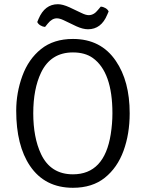

<svg xmlns="http://www.w3.org/2000/svg" viewBox="-20 -880 693 912"><path d="M138 -342Q138 -226.5 175 -148Q220.5 -52 326.5 -52Q476 -52 506 -242.5Q514 -293.5 514 -342Q514 -537.5 421 -604.5Q384 -631 326.5 -631Q221 -631 175 -535Q138 -457.5 138 -342ZM57 -354Q57 -439.5 86.2 -519.5Q115.5 -599.5 175.2 -647.2Q235 -695 326.5 -695Q459.5 -695 530 -591Q596 -495 596 -342Q596 -244 566.8 -163.8Q537.5 -83.5 478 -35.8Q418.5 12 326.5 12Q193 12 122.5 -92Q57 -189 57 -354ZM282.5 -784Q263.5 -793 250 -793Q227 -793 207 -768L194 -752Q182.5 -753 171.8 -759.5Q161 -766 157 -775.5L163 -790Q192.5 -860 255 -860Q277.5 -860 309.5 -845.5L366.5 -818.5Q387.5 -808 401.5 -808Q426 -808 445.5 -833L458.5 -848.5Q470 -848 481 -841.5Q492 -835 496 -825.5L489.5 -810.5Q461 -741 398 -741Q374 -741 343 -755Z"/></svg>

Font: Signika-CLs Light
Style: CLs-Regular
Weight: 300
Version: Version 2.003;gftools[0.9.32]